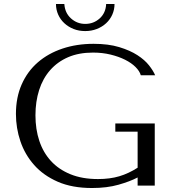

<svg xmlns="http://www.w3.org/2000/svg" viewBox="-20 -932 857 964"><path d="M757 -312H559V-271H671V-90Q626 -61 579 -47Q532 -33 472 -33Q393 -33 334 -57Q275 -81 236 -123.5Q197 -166 177.5 -224.5Q158 -283 158 -353Q158 -422 176.5 -480Q195 -538 232 -580Q269 -622 322.5 -645Q376 -668 447 -668Q494 -668 535 -658Q576 -648 608 -632Q640 -616 660.5 -595.5Q681 -575 687 -554H759Q750 -576 728.5 -603.5Q707 -631 670 -655Q633 -679 578.5 -695.5Q524 -712 450 -712Q365 -712 293.5 -688Q222 -664 170 -619Q118 -574 89 -508.5Q60 -443 60 -360Q60 -289 82.5 -222.5Q105 -156 151.5 -103.5Q198 -51 270 -19.5Q342 12 442 12Q517 12 575 -4.5Q633 -21 671 -41V0H757ZM261 -912Q261 -884 272 -859Q283 -834 303 -815.5Q323 -797 349.5 -786.5Q376 -776 408 -776Q439 -776 466 -786.5Q493 -797 513 -815.5Q533 -834 544 -859Q555 -884 555 -912H513Q511 -867 480.5 -839.5Q450 -812 408 -812Q367 -812 336.5 -839.5Q306 -867 303 -912Z"/></svg>

Font: Tenor Sans
Style: Regular
Weight: 400
Designer: Denis Masharov
Foundry: Denis Masharov
Version: Version 1.1